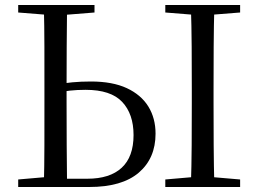

<svg xmlns="http://www.w3.org/2000/svg" viewBox="-20 -748 1034 768"><path d="M202.2 0V-33.1H329.3Q419.3 -33.1 466.7 -76.9Q514.2 -120.7 514.2 -207.8Q514.2 -292 468.7 -340.4Q423.3 -388.7 322.4 -388.7Q288.8 -388.7 260.3 -385.6Q231.8 -382.5 202.2 -376.1V-409.4Q235.9 -415.6 269.8 -418.8Q303.6 -422 343.6 -422Q430 -422 487.3 -395.4Q544.5 -368.7 573.4 -321.9Q602.2 -275 602.2 -213.4Q602.2 -114.7 535 -57.3Q467.9 0 336.9 0ZM155.3 0Q157.5 -84.1 157.6 -168.1Q157.7 -252.2 157.7 -336.8V-391.1Q157.7 -476.1 157.6 -560.7Q157.5 -645.2 155.3 -728H248.3Q247.3 -645 246.8 -561.4Q246.3 -477.8 246.3 -398V-336.8Q246.3 -251.7 246.8 -167.7Q247.3 -83.6 248.3 0ZM743.4 0Q746.2 -83.6 746.7 -167.7Q747.2 -251.7 747.2 -336.8V-391.1Q747.2 -476.1 746.7 -560.4Q746.2 -644.8 743.4 -728H837.5Q835.2 -645.2 834.7 -560.7Q834.2 -476.1 834.2 -391.1V-337Q834.2 -252.2 834.7 -168.1Q835.2 -84.1 837.5 0ZM52.8 -698V-728H358V-698L219.1 -686.9H191.7ZM641.2 0V-30.1L779.6 -42.1H800.6L940.5 -30.1V0ZM641.2 -698V-728H940.5V-698L800.6 -686.9H779.6ZM52.8 0V-30.1L190.9 -42.1H202.2V0Z"/></svg>

Font: Noto Serif JP
Style: Regular
Weight: 200
Designer: Ryoko NISHIZUKA 西塚涼子 (kana & ideographs); Frank Grießhammer (Latin, Greek & Cyrillic); Wenlong ZHANG 张文龙 (bopomofo); San
Foundry: Adobe
Version: Version 2.001;hotconv 1.1.0;makeotfexe 2.6.0